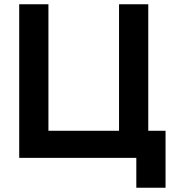

<svg xmlns="http://www.w3.org/2000/svg" viewBox="-20 -740 806 900"><path d="M619 140V0H70V-720H207V-127H538V-720H675V-127H756V140Z"/></svg>

Font: Vela Sans ExtBd
Style: Regular
Weight: 800
Designer: Principal design: Mikhail Sharanda - project Manrope.
Design modification: Ravid Balaliev
Foundry: Mikhail Sharanda
Version: Version 1.001